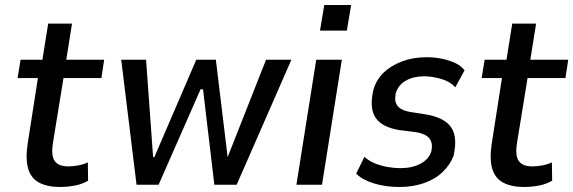

<svg xmlns="http://www.w3.org/2000/svg" viewBox="-20 -736 2284 765"><path d="M219 9Q169 9 136.5 -8Q104 -25 92.5 -63Q81 -101 90 -162L131 -425H50L62 -498H149L172 -642H267L244 -498H395L384 -425H233L191 -167Q183 -116 198 -94.5Q213 -73 253 -73Q271 -73 292 -77Q313 -81 330 -89L331 -16Q307 -2 277.5 3.5Q248 9 219 9Z M524 0 463 -498H562L590 -110H595L762 -498H840L887 -110L1040 -498H1141L923 0H834L789 -380H779L612 0Z M1255 -614 1272 -716H1379L1362 -614ZM1161 0 1240 -498H1342L1263 0Z M1571 9Q1516 9 1470.5 -5Q1425 -19 1399 -44L1432 -111Q1451 -94 1475 -84.5Q1499 -75 1525.5 -70.5Q1552 -66 1575 -66Q1622 -66 1655 -83.5Q1688 -101 1698 -131Q1706 -164 1692 -183Q1678 -202 1640 -209L1569 -218Q1500 -230 1475.5 -268.5Q1451 -307 1468 -379Q1480 -420 1510 -448Q1540 -476 1583.5 -492Q1627 -508 1680 -508Q1711 -508 1740.5 -502Q1770 -496 1793.5 -485Q1817 -474 1831 -456L1794 -388Q1774 -411 1738 -421.5Q1702 -432 1670 -432Q1628 -432 1597.5 -415Q1567 -398 1557 -365Q1550 -334 1563 -315.5Q1576 -297 1613 -290L1678 -280Q1752 -267 1778 -228Q1804 -189 1787 -115Q1774 -80 1744 -51Q1714 -22 1669.5 -6.5Q1625 9 1571 9Z M2068 9Q2018 9 1985.5 -8Q1953 -25 1941.5 -63Q1930 -101 1939 -162L1980 -425H1899L1911 -498H1998L2021 -642H2116L2093 -498H2244L2233 -425H2082L2040 -167Q2032 -116 2047 -94.5Q2062 -73 2102 -73Q2120 -73 2141 -77Q2162 -81 2179 -89L2180 -16Q2156 -2 2126.5 3.5Q2097 9 2068 9Z"/></svg>

Font: Nunito Sans 7pt Condensed SemiBold
Style: Italic
Weight: 600
Width: 3
Italic angle: -9°
Designer: Vernon Adams
Foundry: Vernon Adams
Version: Version 3.101;gftools[0.9.27]